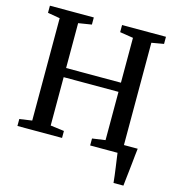

<svg xmlns="http://www.w3.org/2000/svg" viewBox="-130 -854 1050 1145"><g transform="rotate(15 394.5 -281.5)"><path d="M676 180Q674 159.5 671 135.2Q668 111 664.5 86Q661 61 657.8 38.5Q654.5 16 652.5 -0.5L612.5 -54.5H762.5Q760 -35 757.5 -11.2Q755 12.5 752.5 38.2Q750 64 747 89.2Q744 114.5 741.5 138Q739 161.5 737 180ZM111.5 -54V-686L36 -699V-743H307V-699L225.5 -686V-409H564V-686L481.5 -699V-743H752.5V-699L677.5 -686V-54L754.5 -43V0H483.5V-43L564 -54.5V-352.5H225.5V-54L310 -43V0H34.5V-43Z"/></g></svg>

Font: Merriweather 48pt Medium
Style: Regular
Weight: 500
Version: Version 2.100